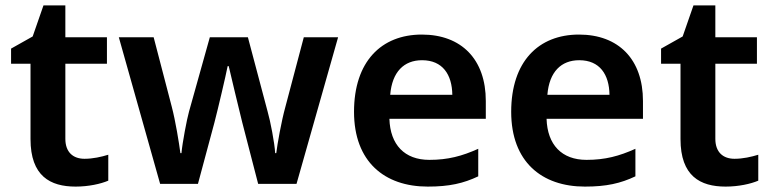

<svg xmlns="http://www.w3.org/2000/svg" viewBox="-20 -681 2857 711"><path d="M293 -93C251 -93 222 -117 222 -167V-445H376V-543H222V-661H141L101 -546L21 -501V-445H93V-166C93 -29 166 10 260 10C308 10 353 0 381 -12V-108C355 -100 324 -93 293 -93Z M877 -228 936 0H1078L1232 -543H1105L1037 -286C1022 -232 1007 -147 1003 -114H999C997 -151 981 -234 971 -268L898 -543H757L680 -268C672 -240 655 -150 652 -114H648C643 -152 630 -233 616 -286L549 -543H420L573 0H713L774 -227C787 -277 816 -400 823 -436H827C835 -400 865 -277 877 -228Z M1542 -553C1392 -553 1291 -453 1291 -267C1291 -82 1404 10 1564 10C1644 10 1696 -2 1751 -28V-130C1691 -103 1639 -89 1570 -89C1478 -89 1425 -145 1422 -241H1779V-307C1779 -461 1689 -553 1542 -553ZM1543 -458C1619 -458 1654 -405 1655 -330H1425C1432 -415 1476 -458 1543 -458Z M2124 -553C1974 -553 1873 -453 1873 -267C1873 -82 1986 10 2146 10C2226 10 2278 -2 2333 -28V-130C2273 -103 2221 -89 2152 -89C2060 -89 2007 -145 2004 -241H2361V-307C2361 -461 2271 -553 2124 -553ZM2125 -458C2201 -458 2236 -405 2237 -330H2007C2014 -415 2058 -458 2125 -458Z M2700 -93C2658 -93 2629 -117 2629 -167V-445H2783V-543H2629V-661H2548L2508 -546L2428 -501V-445H2500V-166C2500 -29 2573 10 2667 10C2715 10 2760 0 2788 -12V-108C2762 -100 2731 -93 2700 -93Z"/></svg>

Font: Noto Kufi Arabic SemiBold
Style: Regular
Weight: 600
Designer: Monotype Design Team, David Williams, Khaled Hosny
Foundry: Google LLC
Version: Version 2.109